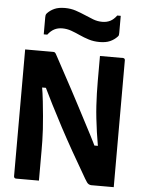

<svg xmlns="http://www.w3.org/2000/svg" viewBox="-61 -990 773 1038"><g transform="rotate(5 325.0 -471.0)"><path d="M190 0Q159 0 128 0Q97 0 65 0Q62 0 59.5 -1.5Q57 -3 55.5 -5.5Q54 -8 54 -11Q54 -84 54 -157Q54 -230 54 -302.5Q54 -375 54 -448.5Q54 -522 54 -594Q54 -621 54 -647.5Q54 -674 54 -700Q76 -700 103 -700Q130 -700 157.5 -700Q185 -700 205 -700Q211 -700 214 -698.5Q217 -697 221 -691Q225 -685 233 -669Q256 -626 278 -585.5Q300 -545 321.5 -505Q343 -465 363.5 -425.5Q384 -386 404.5 -347Q425 -308 445.5 -268.5Q466 -229 485 -188L446 -215H514L493 -203Q485 -248 479.5 -287Q474 -326 470 -361.5Q466 -397 464 -430.5Q462 -464 461 -496.5Q460 -529 460 -563Q460 -592 460 -627.5Q460 -663 460 -700Q492 -700 523 -700Q554 -700 585 -700Q590 -700 593 -697Q596 -694 596 -689Q596 -617 596 -544.5Q596 -472 596 -399.5Q596 -327 596 -255Q596 -183 596 -110Q596 -82 596 -54.5Q596 -27 596 0Q576 0 554 0Q532 0 511 0Q490 0 473 0Q467 0 459 -4.5Q451 -9 438 -32Q394 -107 357 -172.5Q320 -238 288 -298Q256 -358 226.5 -416.5Q197 -475 167 -537L212 -503H143L161 -518Q169 -471 173.5 -429Q178 -387 181.5 -349.5Q185 -312 187 -278.5Q189 -245 189.5 -216Q190 -187 190 -163Q190 -124 190 -82.5Q190 -41 190 0ZM456 -885Q480 -885 499 -894.5Q518 -904 534 -926H553Q553 -901 553 -877Q553 -853 553 -833Q553 -825 552 -821Q551 -817 546 -812Q530 -795 507.5 -785Q485 -775 451 -775Q419 -775 392 -783.5Q365 -792 341 -803Q317 -814 293.5 -822.5Q270 -831 244 -831Q220 -831 201 -821Q182 -811 166 -790H147Q147 -815 147 -839Q147 -863 147 -883Q147 -890 148 -894.5Q149 -899 154 -905Q170 -922 192.5 -932Q215 -942 249 -942Q281 -942 308 -933Q335 -924 359 -913.5Q383 -903 406.5 -894Q430 -885 456 -885Z"/></g></svg>

Font: Recursive
Style: Bold
Weight: 700
Version: Version 1.085